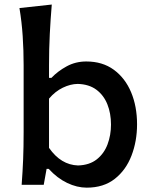

<svg xmlns="http://www.w3.org/2000/svg" viewBox="-20 -821 677 853"><path d="M365.2 12.7Q322.3 12.7 278.3 -8.3Q234.4 -29.3 196.3 -70.8H187L174.3 0H76.2Q80.6 -58.6 82.8 -113.3Q85 -168 85 -234.4V-531.2Q85 -598.1 80.8 -660.9Q76.7 -723.6 66.4 -785.2L210 -800.8Q204.6 -736.3 201.2 -669.7Q197.8 -603 197.8 -531.2V-475.1H208.5Q236.8 -504.9 276.4 -526.4Q315.9 -547.9 363.3 -547.9Q435.5 -547.9 485.8 -511Q536.1 -474.1 562.5 -411.1Q588.9 -348.1 588.9 -268.6Q588.9 -193.8 564.2 -129.6Q539.6 -65.4 490 -26.4Q440.4 12.7 365.2 12.7ZM326.7 -85.9Q377.4 -87.4 409.9 -113Q442.4 -138.7 457.8 -179.7Q473.1 -220.7 473.1 -267.6Q473.1 -317.4 457 -357.7Q440.9 -397.9 408.2 -422.4Q375.5 -446.8 325.2 -448.2Q293 -447.8 259 -431.4Q225.1 -415 197.8 -382.8V-164.1Q250.5 -88.4 326.7 -85.9Z"/></svg>

Font: Pinar DS4-Medium
Style: Regular
Weight: 500
Designer: Amin Abedi
Version: Version 2.000